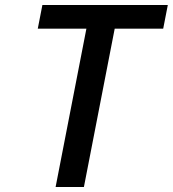

<svg xmlns="http://www.w3.org/2000/svg" viewBox="-20 -750 693 770"><path d="M316.5 0 440 -635H634.5L653 -730H150L131.5 -635H326.5L203 0Z"/></svg>

Font: Monaspace Neon Medium
Style: Italic
Weight: 500
Italic angle: -11°
Designer: Riley Cran & the Lettermatic Team
Foundry: Lettermatic
Version: Version 1.200 (Monaspace Neon)